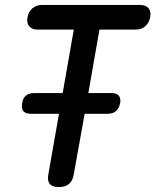

<svg xmlns="http://www.w3.org/2000/svg" viewBox="-20 -750 640 778"><path d="M279 -630H133Q110 -630 98.5 -643.5Q87 -657 91.5 -680Q96 -703 111.5 -716.5Q127 -730 151 -730H547Q571 -730 582 -716.5Q593 -703 588.5 -680Q584 -657 568.5 -643.5Q553 -630 529 -630H383L338 -373H431Q452 -373 461 -363Q470 -353 467 -332Q462 -311 450 -300Q438 -289 416 -289H323L279 -44Q275 -18 260 -5Q245 8 218.5 8Q192 8 181.5 -5Q171 -18 176 -44L219 -289H105Q83 -289 74.5 -300Q66 -311 70 -332Q73 -353 85.5 -363Q98 -373 119 -373H234Z"/></svg>

Font: Maple Mono Medium
Style: Italic
Weight: 500
Italic angle: -10°
Monospace: yes
Designer: subframe7536
Version: Version 7.000